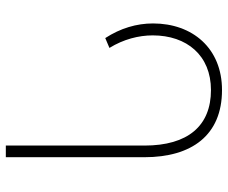

<svg xmlns="http://www.w3.org/2000/svg" viewBox="-80 -674 764 643"><g transform="rotate(-90 301.5 -352.0)"><path d="M322 10C462 10 545 -89 545 -221C545 -276 529 -330 496 -381L463 -367C492 -320 505 -269 505 -222C505 -108 438 -27 322 -27C202 -27 136 -104 136 -250V-714H97V-250C97 -92 170 10 322 10Z"/></g></svg>

Font: Noto Sans Georgian ExtraLight
Style: Regular
Weight: 200
Designer: Monotype Design Team, Akaki Razmadze
Foundry: Google LLC
Version: Version 2.005